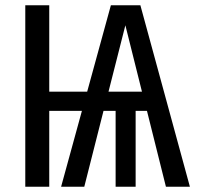

<svg xmlns="http://www.w3.org/2000/svg" viewBox="-20 -709 749 729"><path d="M610 0 538 -288H495V0H419V-288H373L300 0H212L291 -288H167V0H76V-689H167V-361H311L401 -689H513L701 0ZM392 -361H519L456 -613Z"/></svg>

Font: Fira Sans Extra Condensed
Style: Regular
Weight: 400
Width: 1
Designer: Carrois Corporate & Edenspiekermann AG
Foundry: Carrois Corporate GbR & Edenspiekermann AG
Version: Version 4.203